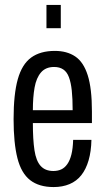

<svg xmlns="http://www.w3.org/2000/svg" viewBox="-20 -745 427 777"><path d="M197 12Q138 12 102 -16Q66 -44 50.5 -105Q35 -166 35 -263Q35 -364 52 -424.5Q69 -485 106 -512Q143 -539 202 -539Q251 -539 284.5 -516.5Q318 -494 335 -440.5Q352 -387 352 -294V-247H113Q113 -180 119.5 -137Q126 -94 144.5 -73.5Q163 -53 196 -53Q214 -53 228 -59.5Q242 -66 252.5 -81Q263 -96 269 -120Q275 -144 276 -179H350Q349 -132 338.5 -96Q328 -60 309 -36Q290 -12 261.5 0Q233 12 197 12ZM113 -299H274Q274 -346 270.5 -378.5Q267 -411 259 -432.5Q251 -454 236 -464Q221 -474 199 -474Q165 -474 146 -452Q127 -430 120 -391Q113 -352 113 -299ZM168 -631V-725H226V-631Z"/></svg>

Font: Archivo ExtraCondensed
Style: Regular
Weight: 400
Width: 2
Designer: Hector Gatti
Foundry: Omnibus-Type
Version: Version 2.001